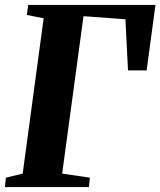

<svg xmlns="http://www.w3.org/2000/svg" viewBox="-20 -763 654 783"><path d="M0 0 4 -38.5 72.5 -55 158 -688.5 89.5 -702 95 -743H614L578 -476H502L491.5 -684.5L320.5 -697L233.5 -55L346.5 -38.5L342.5 0Z"/></svg>

Font: Merriweather 60pt ExtraBold
Style: Italic
Weight: 800
Italic angle: -7.8°
Version: Version 2.101